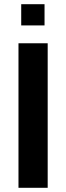

<svg xmlns="http://www.w3.org/2000/svg" viewBox="-20 -894 315 914"><path d="M68 0V-688H207V0ZM81 -773V-874H192V-773Z"/></svg>

Font: Saira Semi Condensed SemiBold
Style: Regular
Weight: 600
Width: 4
Designer: Hector Gatti with collaboration of the Omnibus-Type team
Foundry: Omnibus-Type
Version: Version 1.001; ttfautohint (v1.8)